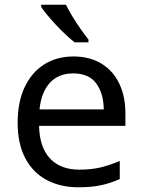

<svg xmlns="http://www.w3.org/2000/svg" viewBox="-20 -786 604 816"><path d="M292 -546Q361 -546 410.5 -516Q460 -486 486.5 -431.5Q513 -377 513 -304V-251H146Q148 -160 192.5 -112.5Q237 -65 317 -65Q368 -65 407.5 -74.5Q447 -84 489 -102V-25Q448 -7 408 1.5Q368 10 313 10Q237 10 178.5 -21Q120 -52 87.5 -113.5Q55 -175 55 -264Q55 -352 84.5 -415Q114 -478 167.5 -512Q221 -546 292 -546ZM291 -474Q228 -474 191.5 -433.5Q155 -393 148 -321H421Q420 -389 389 -431.5Q358 -474 291 -474ZM260 -766Q271 -744 287.5 -716.5Q304 -689 322.5 -663Q341 -637 356 -618V-606H297Q274 -624 245 -652.5Q216 -681 191.5 -709.5Q167 -738 155 -756V-766Z"/></svg>

Font: Noto Sans Takri
Style: Regular
Weight: 400
Designer: Monotype Design Team
Foundry: Monotype Imaging Inc.
Version: Version 2.003; ttfautohint (v1.8.4.7-5d5b)